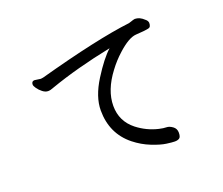

<svg xmlns="http://www.w3.org/2000/svg" viewBox="-118 -870 1236 1065"><g transform="rotate(-20 500.0 -337.5)"><path d="M745 20Q730 20 696.5 15.5Q663 11 612.5 -9Q562 -29 518 -64Q417 -145 417 -282Q417 -362 475.5 -455Q534 -548 581 -590Q374 -548 213 -491Q194 -483 180 -483Q164 -483 148 -495.5Q132 -508 121.5 -523Q111 -538 111 -546Q111 -566 129 -566L165 -561Q169 -561 179 -563Q536 -661 730 -684Q739 -686 747.5 -689.5Q756 -693 768 -695Q796 -695 822 -670Q835 -660 836 -647Q836 -622 820 -619Q798 -614 744 -611Q701 -608 635 -548Q596 -513 564 -470Q491 -374 491 -282Q491 -191 562 -135Q617 -92 685 -76Q711 -70 727.5 -70Q744 -70 763 -56.5Q782 -43 782 -19Q782 6 772 13Q762 20 745 20Z"/></g></svg>

Font: LXGW WenKai Mono Medium
Style: Regular
Weight: 500
Monospace: yes
Designer: LXGW / Fontworks Inc.
Foundry: LXGW / Fontworks Inc.
Version: Version 1.520; June 14, 2025